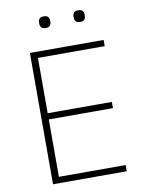

<svg xmlns="http://www.w3.org/2000/svg" viewBox="-95 -940 756 1005"><g transform="rotate(-10 283.0 -437.0)"><path d="M104 0V-698H496V-665H141V-371H482V-338H141V-33H496V0ZM209 -812Q192 -812 185.5 -820Q179 -828 179 -839V-847Q179 -858 185.5 -866Q192 -874 209 -874Q225 -874 231.5 -866Q238 -858 238 -847V-839Q238 -828 231.5 -820Q225 -812 209 -812ZM391 -812Q375 -812 368.5 -820Q362 -828 362 -839V-847Q362 -858 368.5 -866Q375 -874 391 -874Q408 -874 414.5 -866Q421 -858 421 -847V-839Q421 -828 414.5 -820Q408 -812 391 -812Z"/></g></svg>

Font: IBM Plex Sans Devanagari ExtraLight
Style: Regular
Weight: 200
Designer: Mike Abbink, Paul van der Laan, Pieter van Rosmalen, Erin McLaughlin
Foundry: Bold Monday
Version: Version 1.1